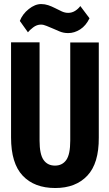

<svg xmlns="http://www.w3.org/2000/svg" viewBox="-20 -921 540 950"><path d="M34.7 -240.7Q34.7 -112.8 92.3 -51.8Q149.9 9.3 253.4 9.3Q354.5 9.3 412.1 -51.8Q469.7 -112.8 468.8 -240.2V-710.9H327.6V-225.1Q327.6 -157.2 307.9 -129.4Q288.1 -101.6 252 -101.6Q215.3 -101.6 195.6 -129.6Q175.8 -157.7 175.8 -225.1V-711.4H34.7ZM118.2 -761.2Q126 -771.5 144 -785.4Q162.1 -799.3 182.6 -799.3Q195.3 -799.3 210.7 -792.7Q226.1 -786.1 241.7 -779.8Q255.9 -773.4 275.1 -765.4Q294.4 -757.3 317.4 -757.3Q348.1 -757.3 376.7 -775.6Q405.3 -793.9 422.9 -830.6L377.4 -891.1Q367.2 -877 351.6 -867.2Q335.9 -857.4 317.4 -857.4Q301.3 -857.4 285.9 -864.5Q270.5 -871.6 252.4 -880.9Q235.4 -889.6 218.5 -895.3Q201.7 -900.9 183.6 -900.9Q153.3 -900.9 122.3 -876.2Q91.3 -851.6 78.1 -817.4Z"/></svg>

Font: Roboto Flex Super Cond Bold
Style: Regular
Weight: 700
Width: 3
Designer: Berlow after Robertson
Foundry: Google
Version: Version 3.000